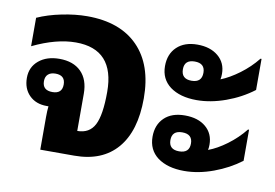

<svg xmlns="http://www.w3.org/2000/svg" viewBox="-62 -620 1030 718"><g transform="rotate(10 453.5 -261.0)"><path d="M129 0V-124Q129 -148 131 -165Q128 -165 124 -165Q83 -165 58 -190Q33 -215 33 -256Q33 -297 63 -322Q93 -347 141 -347Q194 -347 223.5 -317.5Q253 -288 253 -234V-93Q299 -93 318.5 -130.5Q338 -168 338 -256Q338 -418 191 -418Q117 -418 28 -375V-483Q68 -501 119.5 -511.5Q171 -522 216 -522Q341 -522 409 -452.5Q477 -383 477 -256Q477 -132 420.5 -66Q364 0 258 0ZM136 -220Q173 -220 173 -255Q173 -290 136 -290Q118 -290 108 -281Q98 -272 98 -255Q98 -220 136 -220Z M672 -284Q609 -284 571 -312Q534 -340 534 -389Q534 -435 562.5 -462Q591 -489 640 -489Q689 -489 719 -464Q749 -439 749 -397Q749 -386 747 -376Q780 -389 816.5 -416Q853 -443 881 -478H885V-360Q839 -325 782 -304.5Q725 -284 672 -284ZM641 -352Q680 -352 680 -389Q680 -425 641 -425Q602 -425 602 -389Q602 -352 641 -352ZM672 -15Q609 -15 571 -43Q534 -71 534 -121Q534 -166 562 -193Q590 -220 640 -220Q690 -220 719.5 -195Q749 -170 749 -128Q749 -117 747 -108Q780 -120 816.5 -147Q853 -174 881 -209H885V-91Q840 -57 783 -36Q726 -15 672 -15ZM641 -84Q680 -84 680 -120Q680 -156 641 -156Q602 -156 602 -120Q602 -84 641 -84Z"/></g></svg>

Font: Noto Sans Thai Looped UI
Style: Bold
Weight: 700
Designer: Cadson Demak Team
Foundry: Cadson Demak Co., Ltd.
Version: Version 1.000; ttfautohint (v1.8.4.7-5d5b)